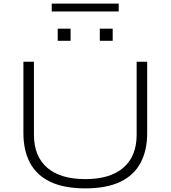

<svg xmlns="http://www.w3.org/2000/svg" viewBox="-20 -1026 940 1058"><path d="M450 12Q333 12 257.5 -24Q182 -60 145.5 -128.5Q109 -197 109 -292V-686H167V-284Q167 -165 240 -102Q313 -39 450 -39Q587 -39 660 -102Q733 -165 733 -284V-686H791V-292Q791 -197 754.5 -128.5Q718 -60 642.5 -24Q567 12 450 12ZM298 -801V-868H369V-801ZM530 -801V-868H601V-801ZM265 -963V-1006H634V-963Z"/></svg>

Font: Archivo Expanded Thin
Style: Regular
Weight: 250
Width: 7
Designer: Hector Gatti
Foundry: Omnibus-Type
Version: Version 2.001